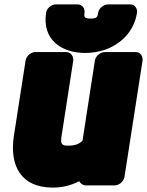

<svg xmlns="http://www.w3.org/2000/svg" viewBox="-20 -802 666 870"><path d="M289 -142C260 -142 253 -148 259 -186L312 -528C314 -544 303 -566 280 -566H139C123 -566 100 -551 96 -528L43 -187C22 -51 75 48 219 48C264 48 302 38 339 19C343 28 355 38 369 38H501C517 38 540 23 544 0L626 -528C628 -544 618 -566 595 -566H454C438 -566 414 -551 410 -528L354 -165C342 -152 324 -142 289 -142ZM367 -562C396 -562 425 -567 451 -575C521 -598 587 -654 601 -745C603 -761 593 -782 570 -782H469C453 -782 429 -768 425 -745C422 -724 418 -718 391 -718C363 -718 360 -723 363 -745C365 -761 355 -782 332 -782H232C216 -782 193 -768 189 -745C170 -624 256 -562 367 -562Z"/></svg>

Font: Asimov Print
Style: EIt
Weight: 500
Designer: Google
Version: Version 2.000980; 2014